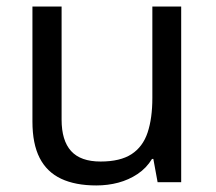

<svg xmlns="http://www.w3.org/2000/svg" viewBox="-20 -556 658 586"><path d="M533 -536V0H461L448 -71H444Q427 -43 400 -25Q373 -7 341 1.5Q309 10 274 10Q210 10 166.5 -10.5Q123 -31 101 -74Q79 -117 79 -185V-536H168V-191Q168 -127 197 -95Q226 -63 287 -63Q347 -63 381.5 -85.5Q416 -108 430.5 -151.5Q445 -195 445 -257V-536Z"/></svg>

Font: ukannada25
Style: Book
Weight: 400
Designer: Jelle Bosma - Monotype Design Team
Foundry: Monotype Imaging Inc.
Version: Version 2.003